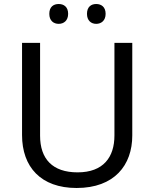

<svg xmlns="http://www.w3.org/2000/svg" viewBox="-20 -994 771 958"><path d="M226 -925C226 -891 247 -875 273 -875C298 -875 320 -891 320 -925C320 -960 298 -974 273 -974C247 -974 226 -960 226 -925ZM414 -925C414 -891 435 -875 460 -875C485 -875 507 -891 507 -925C507 -960 485 -974 460 -974C435 -974 414 -960 414 -925ZM640 -318V-780H551V-318C551 -210 496 -134 367 -134C242 -134 180 -201 180 -317V-780H90V-320C90 -161 184 -56 362 -56C551 -56 640 -170 640 -318Z"/></svg>

Font: Noto Sans Malayalam UI
Style: Regular
Weight: 400
Designer: Jelle Bosma - Monotype Design Team
Foundry: Monotype Imaging Inc.
Version: Version 2.104